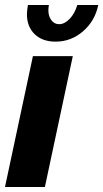

<svg xmlns="http://www.w3.org/2000/svg" viewBox="-30 -750 414 770"><path d="M280 -730H364Q351 -666 303 -624.5Q255 -583 193 -583Q140 -583 109 -613Q78 -643 78 -693Q78 -704 82 -730H166Q164 -716 164 -709Q164 -685 176 -669Q188 -653 207 -653Q229 -653 249.5 -674.5Q270 -696 280 -730ZM102 -525H262L150 0H-10Z"/></svg>

Font: Raleway-v4020 ExtraBold
Style: Italic
Weight: 800
Italic angle: -12°
Designer: Matt McInerney, Pablo Impallari, Rodrigo Fuenzalida
Foundry: Matt McInerney, Pablo Impallari, Rodrigo Fuenzalida
Version: Version 4.020;PS 004.020;hotconv 1.0.88;makeotf.lib2.5.64775